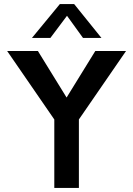

<svg xmlns="http://www.w3.org/2000/svg" viewBox="-20 -917 650 937"><path d="M595 -668 365 -334V0H245V-334L15 -668H165L305 -441L445 -668ZM475 -732H385L307 -840L226 -732H136L272 -897H342Z"/></svg>

Font: Madhuban Medium
Style: Regular
Weight: 500
Designer: jaikishan Patel
Foundry: MagicType
Version: Version 1.000